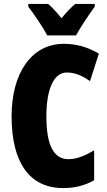

<svg xmlns="http://www.w3.org/2000/svg" viewBox="-20 -947 547 977"><path d="M220 -767H367C388 -806 434 -875 462 -913V-927H363C343 -911 320 -887 293 -854C267 -886 245 -910 225 -927H124V-913C150 -880 203 -802 220 -767ZM320 -578C363 -578 400 -561 438 -534L483 -674C426 -708 368 -724 305 -724C140 -724 39 -575 39 -355C39 -119 131 10 301 10C360 10 413 -3 459 -30V-182C416 -157 374 -137 328 -137C253 -137 216 -209 216 -354C216 -493 253 -578 320 -578Z"/></svg>

Font: Noto Sans Hebrew ExtraCondensed Black
Style: Regular
Weight: 900
Width: 2
Designer: Monotype Design Team
Foundry: Monotype Imaging Inc.
Version: Version 2.004